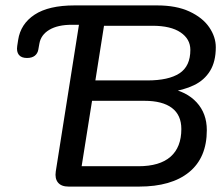

<svg xmlns="http://www.w3.org/2000/svg" viewBox="-20 -690 818 710"><path d="M43.7 -520.1 47.1 -542.2Q56.1 -601.6 108 -635.8Q159.9 -670 255.6 -670H351.1L339.5 -598.4H246Q193.8 -598.4 162.6 -579.9Q131.3 -561.4 125.6 -528.6L121.6 -506.1Q119 -492 108.5 -483.8Q97.9 -475.6 79.8 -475.6Q58.9 -475.6 49.7 -487.3Q40.5 -499 43.7 -520.1ZM186.2 -55.8 275.8 -622.6Q279 -646.5 293.6 -658.2Q308.1 -670 331.6 -670H561.2Q632 -670 680.7 -647.4Q729.4 -624.7 753.7 -589.1Q778 -553.5 778 -515.4Q778 -462.4 756.9 -428Q735.8 -393.5 697.6 -375.1Q659.5 -356.6 602.9 -348.6V-363.9Q669.6 -352.3 707.2 -311.4Q744.8 -270.5 744.8 -208.9Q744.8 -106.9 679.3 -53.4Q613.9 0 494 0H233.6Q206.8 0 194.6 -14.8Q182.3 -29.7 186.2 -55.8ZM650.6 -212.9Q650.6 -264.6 615.7 -290.9Q580.7 -317.2 514.1 -317.2H320.4L281.9 -75.3H491.7Q570.6 -75.3 610.6 -110.4Q650.6 -145.6 650.6 -212.9ZM683.9 -505.6Q683.9 -545.7 647.7 -570.2Q611.5 -594.7 543.8 -594.7H364.6L332.7 -392.6H525Q603.4 -392.6 643.7 -418.9Q683.9 -445.2 683.9 -505.6Z"/></svg>

Font: SN Pro Thin
Style: Italic
Weight: 200
Italic angle: -9°
Designer: Tobias Whetton
Foundry: Supernotes
Version: Version 1.003;Glyphs 3.3 (3324)